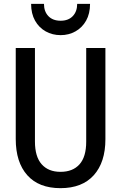

<svg xmlns="http://www.w3.org/2000/svg" viewBox="-20 -970 631 1000"><path d="M295 10Q182 10 122 -57.5Q62 -125 62 -246V-720H162V-233Q162 -154 197 -114.5Q232 -75 295 -75Q359 -75 394 -114Q429 -153 429 -232V-720H529V-245Q529 -125 468.5 -57.5Q408 10 295 10ZM296 -787Q253 -787 218 -806.5Q183 -826 162.5 -862.5Q142 -899 142 -950H209Q209 -910 232 -886Q255 -862 296 -862Q336 -862 359 -886Q382 -910 382 -950H449Q449 -899 428.5 -862.5Q408 -826 373 -806.5Q338 -787 296 -787Z"/></svg>

Font: Instrument Sans SemiCondensed Medium
Style: Regular
Weight: 500
Width: 4
Designer: Rodrigo Fuenzalida
Foundry: fragTYPE
Version: Version 1.000;gftools[0.9.28]